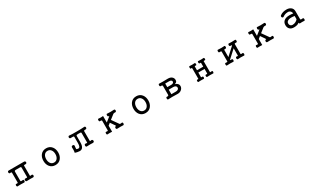

<svg xmlns="http://www.w3.org/2000/svg" viewBox="503 -3029 8993 5537"><g transform="rotate(-30 5000.0 -260.5)"><path d="M298.8 -416V-90.8Q298.8 -82 280.3 -78.1Q264.6 -75.2 242.2 -79.1Q229.5 -83 221.7 -70.3Q214.8 -59.6 214.8 -41Q214.8 -23.4 221.7 -11.7Q228.5 2 241.2 1Q299.8 -2 350.6 -2Q401.4 -2 463.9 1Q477.5 1 486.3 -13.7Q494.1 -25.4 494.1 -43Q494.1 -60.5 486.3 -71.3Q478.5 -84 464.8 -81.1Q422.9 -76.2 409.2 -77.1Q388.7 -79.1 388.7 -92.8V-405.3Q388.7 -420.9 399.4 -428.7Q411.1 -437.5 434.6 -437.5H572.3Q595.7 -437.5 604.5 -429.7Q612.3 -421.9 612.3 -404.3V-93.8Q610.4 -84 593.8 -81.1Q577.1 -79.1 545.9 -83Q531.2 -85.9 521.5 -73.2Q513.7 -61.5 513.7 -43Q513.7 -24.4 521.5 -11.7Q530.3 2 545.9 2Q607.4 -1 661.1 -1Q710.9 -1 758.8 1Q775.4 2 786.1 -11.7Q795.9 -23.4 795.9 -42Q795.9 -60.5 786.1 -72.3Q775.4 -85.9 758.8 -83L749 -82Q723.6 -78.1 714.8 -78.1Q702.1 -79.1 702.1 -87.9V-416Q702.1 -432.6 714.8 -436.5Q726.6 -440.4 757.8 -437.5Q779.3 -435.5 792 -448.2Q803.7 -460 803.7 -478.5Q803.7 -497.1 792 -509.8Q779.3 -523.4 757.8 -522.5H245.1Q227.5 -523.4 217.8 -509.8Q209 -498 209 -480.5Q209 -462.9 217.8 -451.2Q227.5 -437.5 243.2 -437.5L250 -439.5Q272.5 -442.4 282.2 -440.4Q298.8 -436.5 298.8 -416Z M1500 -539.1Q1380.9 -539.1 1313.5 -453.1Q1253.9 -376 1253.9 -259.8Q1253.9 -145.5 1313.5 -68.4Q1380.9 17.6 1500 17.6Q1618.2 17.6 1685.5 -68.4Q1746.1 -145.5 1746.1 -259.8Q1746.1 -376 1685.5 -453.1Q1618.2 -539.1 1500 -539.1ZM1500 -455.1Q1574.2 -455.1 1615.2 -395.5Q1652.3 -342.8 1652.3 -260.7Q1652.3 -180.7 1615.2 -127Q1574.2 -66.4 1500 -66.4Q1424.8 -66.4 1383.8 -127Q1347.7 -180.7 1347.7 -260.7Q1347.7 -342.8 1383.8 -395.5Q1424.8 -455.1 1500 -455.1Z M2373 -418V-213.9Q2373 -142.6 2359.4 -108.4Q2342.8 -66.4 2305.7 -66.4Q2292 -66.4 2278.3 -70.3Q2261.7 -74.2 2244.1 -82Q2244.1 -108.4 2246.1 -129.9Q2248 -153.3 2252.9 -184.6Q2256.8 -206.1 2242.2 -218.8Q2230.5 -229.5 2210 -229.5Q2189.5 -229.5 2175.8 -218.8Q2160.2 -206.1 2162.1 -184.6Q2165 -136.7 2164.1 -105.5Q2163.1 -54.7 2152.3 -14.6Q2176.8 -1 2237.3 9.8Q2283.2 17.6 2305.7 17.6Q2363.3 17.6 2397.5 -20.5Q2445.3 -73.2 2445.3 -196.3V-404.3Q2445.3 -422.9 2460.9 -429.7Q2473.6 -435.5 2502.9 -435.5L2582 -434.6Q2597.7 -434.6 2604.5 -428.7Q2610.4 -422.9 2610.4 -406.2V-85Q2610.4 -81.1 2587.9 -82Q2566.4 -83 2550.8 -86.9Q2533.2 -89.8 2522.5 -74.2Q2512.7 -59.6 2513.7 -39.1Q2513.7 -18.6 2524.4 -5.9Q2537.1 7.8 2558.6 2.9Q2597.7 0 2660.2 0Q2722.7 0 2745.1 2.9Q2771.5 3.9 2785.2 -10.7Q2796.9 -24.4 2795.9 -44.9Q2793.9 -65.4 2781.2 -78.1Q2766.6 -92.8 2747.1 -88.9Q2728.5 -85 2714.8 -83Q2700.2 -82 2700.2 -85V-409.2Q2700.2 -426.8 2710.9 -433.6Q2725.6 -442.4 2759.8 -439.5Q2779.3 -438.5 2791 -452.1Q2800.8 -463.9 2800.8 -482.4Q2800.8 -501 2791 -512.7Q2779.3 -526.4 2759.8 -523.4Q2715.8 -519.5 2646.5 -517.6Q2594.7 -515.6 2517.6 -515.6Q2402.3 -515.6 2364.3 -516.6Q2308.6 -518.6 2269.5 -523.4Q2248 -526.4 2236.3 -512.7Q2225.6 -501 2225.6 -481.4Q2225.6 -462.9 2236.3 -451.2Q2248 -437.5 2269.5 -439.5L2292 -440.4Q2335 -441.4 2349.6 -439.5Q2373 -434.6 2373 -418Z M3300.8 -418V-94.7Q3300.8 -84 3277.3 -81.1Q3257.8 -80.1 3237.3 -85Q3224.6 -87.9 3216.8 -73.2Q3210.9 -61.5 3210.9 -43Q3210.9 -24.4 3216.8 -11.7Q3224.6 1 3237.3 -1Q3268.6 -2.9 3307.6 -2.9Q3347.7 -2.9 3390.6 -1V-200.2L3462.9 -258.8L3559.6 -117.2Q3572.3 -100.6 3572.3 -90.8Q3571.3 -82 3559.6 -85Q3544.9 -87.9 3536.1 -74.2Q3527.3 -61.5 3527.3 -43.9Q3526.4 -25.4 3535.2 -13.7Q3544.9 0 3562.5 -1Q3601.6 -3.9 3668 -3.9Q3720.7 -2.9 3762.7 -1Q3776.4 0 3785.2 -14.6Q3793 -27.3 3793 -44.9Q3793 -63.5 3785.2 -75.2Q3776.4 -87.9 3762.7 -85L3738.3 -82Q3714.8 -79.1 3707 -80.1Q3695.3 -81.1 3687.5 -90.8L3531.2 -312.5L3677.7 -426.8Q3689.5 -436.5 3704.1 -438.5Q3712.9 -440.4 3730.5 -439.5H3751Q3766.6 -438.5 3777.3 -452.1Q3786.1 -463.9 3786.1 -482.4Q3786.1 -500 3777.3 -512.7Q3766.6 -525.4 3751 -523.4Q3689.5 -518.6 3633.8 -518.6Q3568.4 -517.6 3525.4 -523.4Q3511.7 -527.3 3503.9 -513.7Q3497.1 -502.9 3497.1 -483.4Q3497.1 -465.8 3502.9 -453.1Q3508.8 -438.5 3519.5 -439.5Q3535.2 -439.5 3540 -435.5Q3544.9 -432.6 3537.1 -422.9L3390.6 -306.6V-523.4Q3356.4 -517.6 3314.5 -518.6Q3285.2 -519.5 3237.3 -523.4Q3224.6 -526.4 3216.8 -513.7Q3210.9 -501 3210.9 -482.4Q3210.9 -463.9 3216.8 -452.1Q3224.6 -437.5 3237.3 -439.5Q3261.7 -442.4 3277.3 -438.5Q3300.8 -433.6 3300.8 -418Z M4500 -539.1Q4380.9 -539.1 4313.5 -453.1Q4253.9 -376 4253.9 -259.8Q4253.9 -145.5 4313.5 -68.4Q4380.9 17.6 4500 17.6Q4618.2 17.6 4685.5 -68.4Q4746.1 -145.5 4746.1 -259.8Q4746.1 -376 4685.5 -453.1Q4618.2 -539.1 4500 -539.1ZM4500 -455.1Q4574.2 -455.1 4615.2 -395.5Q4652.3 -342.8 4652.3 -260.7Q4652.3 -180.7 4615.2 -127Q4574.2 -66.4 4500 -66.4Q4424.8 -66.4 4383.8 -127Q4347.7 -180.7 4347.7 -260.7Q4347.7 -342.8 4383.8 -395.5Q4424.8 -455.1 4500 -455.1Z M5321.3 -117.2Q5321.3 -94.7 5304.7 -86.9Q5291 -81.1 5258.8 -83Q5245.1 -85.9 5238.3 -72.3Q5231.4 -59.6 5231.4 -41Q5231.4 -22.5 5238.3 -10.7Q5245.1 2.9 5258.8 1Q5332 -2.9 5396.5 -2.9Q5478.5 -3.9 5577.1 1Q5655.3 1 5707 -46.9Q5757.8 -93.8 5757.8 -159.2Q5757.8 -201.2 5730.5 -232.4Q5701.2 -268.6 5644.5 -283.2Q5690.4 -299.8 5707 -320.3Q5723.6 -339.8 5723.6 -378.9Q5723.6 -439.5 5680.7 -478.5Q5633.8 -522.5 5547.9 -522.5Q5465.8 -518.6 5383.8 -519.5Q5316.4 -519.5 5258.8 -522.5Q5245.1 -524.4 5237.3 -511.7Q5230.5 -500 5230.5 -481.4Q5230.5 -463.9 5237.3 -451.2Q5245.1 -437.5 5258.8 -438.5Q5293.9 -439.5 5305.7 -433.6Q5321.3 -427.7 5321.3 -405.3ZM5411.1 -234.4H5562.5Q5608.4 -234.4 5635.7 -214.8Q5664.1 -195.3 5664.1 -159.2Q5664.1 -124 5635.7 -103.5Q5608.4 -83 5562.5 -83H5411.1ZM5411.1 -438.5H5543Q5584 -438.5 5607.4 -421.9Q5629.9 -406.2 5629.9 -378.9Q5629.9 -352.5 5607.4 -335.9Q5584 -318.4 5543 -318.4H5411.1Z M6306.6 -426.8V-82Q6306.6 -74.2 6294.9 -72.3Q6285.2 -70.3 6266.6 -73.2Q6255.9 -75.2 6250 -63.5Q6244.1 -52.7 6244.1 -36.1Q6244.1 -20.5 6249 -9.8Q6254.9 2.9 6265.6 2Q6302.7 -1 6339.8 -1Q6363.3 -1 6410.2 0L6440.4 2Q6451.2 2 6458 -10.7Q6463.9 -21.5 6463.9 -37.1Q6463.9 -53.7 6458 -63.5Q6451.2 -75.2 6440.4 -73.2H6432.6Q6416 -72.3 6409.2 -73.2Q6396.5 -75.2 6396.5 -83V-235.4H6604.5V-84Q6603.5 -77.1 6587.9 -74.2Q6574.2 -71.3 6557.6 -74.2Q6544.9 -77.1 6538.1 -66.4Q6531.2 -55.7 6531.2 -39.1Q6530.3 -22.5 6537.1 -10.7Q6543.9 2 6557.6 2Q6605.5 -2 6651.4 -2Q6696.3 -2.9 6753.9 1Q6763.7 3.9 6770.5 -8.8Q6777.3 -19.5 6778.3 -37.1Q6778.3 -53.7 6773.4 -65.4Q6768.6 -78.1 6758.8 -75.2H6751Q6723.6 -72.3 6711.9 -72.3Q6694.3 -72.3 6694.3 -78.1V-440.4Q6694.3 -447.3 6709 -449.2Q6720.7 -450.2 6740.2 -447.3Q6750 -447.3 6755.9 -459Q6761.7 -470.7 6760.7 -486.3Q6759.8 -502.9 6752.9 -513.7Q6745.1 -525.4 6732.4 -523.4Q6696.3 -519.5 6650.4 -519.5Q6608.4 -520.5 6559.6 -523.4Q6547.9 -525.4 6542 -512.7Q6536.1 -501 6537.1 -484.4Q6538.1 -467.8 6544.9 -457Q6552.7 -444.3 6565.4 -446.3Q6580.1 -449.2 6588.9 -447.3Q6604.5 -445.3 6604.5 -432.6V-311.5H6396.5V-434.6Q6396.5 -445.3 6409.2 -448.2Q6418.9 -449.2 6441.4 -446.3Q6453.1 -445.3 6459 -459Q6463.9 -469.7 6462.9 -486.3Q6461.9 -503.9 6455.1 -514.6Q6447.3 -526.4 6436.5 -523.4Q6402.3 -519.5 6355.5 -519.5Q6321.3 -520.5 6270.5 -523.4Q6259.8 -525.4 6253.9 -512.7Q6248 -501 6248 -483.4Q6248 -467.8 6251 -455.1Q6254.9 -442.4 6261.7 -443.4Q6285.2 -446.3 6293.9 -443.4Q6306.6 -440.4 6306.6 -426.8Z M7281.2 -419.9V-95.7Q7281.2 -83 7260.7 -81.1Q7247.1 -80.1 7214.8 -83Q7203.1 -85.9 7195.3 -72.3Q7189.5 -60.5 7189.5 -42Q7189.5 -23.4 7195.3 -10.7Q7203.1 2.9 7214.8 1Q7285.2 -2.9 7328.1 -2.9Q7377.9 -2.9 7422.9 1Q7436.5 2 7445.3 -11.7Q7452.1 -24.4 7452.1 -42Q7452.1 -59.6 7445.3 -71.3Q7436.5 -85 7422.9 -83H7413.1Q7388.7 -80.1 7381.8 -82Q7371.1 -84 7371.1 -95.7L7628.9 -332V-91.8Q7627.9 -81.1 7616.2 -80.1Q7608.4 -79.1 7581.1 -83Q7566.4 -86.9 7557.6 -73.2Q7549.8 -61.5 7549.8 -43Q7549.8 -23.4 7557.6 -10.7Q7566.4 2.9 7581.1 1Q7627.9 -2.9 7678.7 -2.9Q7729.5 -2.9 7780.3 1Q7793.9 4.9 7802.7 -8.8Q7809.6 -20.5 7809.6 -40Q7809.6 -59.6 7802.7 -72.3Q7793.9 -85.9 7780.3 -83Q7750 -79.1 7736.3 -80.1Q7718.8 -82 7718.8 -91.8V-423.8Q7718.8 -434.6 7733.4 -437.5Q7742.2 -439.5 7769.5 -439.5L7780.3 -438.5Q7793.9 -437.5 7802.7 -451.2Q7809.6 -462.9 7809.6 -481.4Q7809.6 -500 7802.7 -511.7Q7793.9 -525.4 7780.3 -522.5Q7715.8 -518.6 7674.8 -518.6Q7634.8 -518.6 7581.1 -522.5Q7566.4 -525.4 7557.6 -511.7Q7549.8 -500 7549.8 -481.4Q7549.8 -462.9 7557.6 -451.2Q7566.4 -437.5 7581.1 -438.5L7589.8 -439.5Q7612.3 -439.5 7619.1 -437.5Q7628.9 -434.6 7628.9 -423.8L7371.1 -187.5V-419.9Q7371.1 -433.6 7381.8 -436.5Q7389.6 -439.5 7414.1 -439.5L7422.9 -438.5Q7436.5 -437.5 7445.3 -452.1Q7452.1 -464.8 7452.1 -482.4Q7452.1 -501 7445.3 -512.7Q7436.5 -525.4 7422.9 -522.5Q7387.7 -517.6 7330.1 -517.6Q7275.4 -517.6 7214.8 -522.5Q7202.1 -524.4 7195.3 -511.7Q7189.5 -500 7189.5 -481.4Q7189.5 -463.9 7195.3 -451.2Q7202.1 -437.5 7214.8 -438.5Q7244.1 -442.4 7260.7 -438.5Q7281.2 -434.6 7281.2 -419.9Z M8300.8 -418V-94.7Q8300.8 -84 8277.3 -81.1Q8257.8 -80.1 8237.3 -85Q8224.6 -87.9 8216.8 -73.2Q8210.9 -61.5 8210.9 -43Q8210.9 -24.4 8216.8 -11.7Q8224.6 1 8237.3 -1Q8268.6 -2.9 8307.6 -2.9Q8347.7 -2.9 8390.6 -1V-200.2L8462.9 -258.8L8559.6 -117.2Q8572.3 -100.6 8572.3 -90.8Q8571.3 -82 8559.6 -85Q8544.9 -87.9 8536.1 -74.2Q8527.3 -61.5 8527.3 -43.9Q8526.4 -25.4 8535.2 -13.7Q8544.9 0 8562.5 -1Q8601.6 -3.9 8668 -3.9Q8720.7 -2.9 8762.7 -1Q8776.4 0 8785.2 -14.6Q8793 -27.3 8793 -44.9Q8793 -63.5 8785.2 -75.2Q8776.4 -87.9 8762.7 -85L8738.3 -82Q8714.8 -79.1 8707 -80.1Q8695.3 -81.1 8687.5 -90.8L8531.2 -312.5L8677.7 -426.8Q8689.5 -436.5 8704.1 -438.5Q8712.9 -440.4 8730.5 -439.5H8751Q8766.6 -438.5 8777.3 -452.1Q8786.1 -463.9 8786.1 -482.4Q8786.1 -500 8777.3 -512.7Q8766.6 -525.4 8751 -523.4Q8689.5 -518.6 8633.8 -518.6Q8568.4 -517.6 8525.4 -523.4Q8511.7 -527.3 8503.9 -513.7Q8497.1 -502.9 8497.1 -483.4Q8497.1 -465.8 8502.9 -453.1Q8508.8 -438.5 8519.5 -439.5Q8535.2 -439.5 8540 -435.5Q8544.9 -432.6 8537.1 -422.9L8390.6 -306.6V-523.4Q8356.4 -517.6 8314.5 -518.6Q8285.2 -519.5 8237.3 -523.4Q8224.6 -526.4 8216.8 -513.7Q8210.9 -501 8210.9 -482.4Q8210.9 -463.9 8216.8 -452.1Q8224.6 -437.5 8237.3 -439.5Q8261.7 -442.4 8277.3 -438.5Q8300.8 -433.6 8300.8 -418Z M9603.5 -23.4 9614.3 -36.1 9620.1 -22.5Q9624 -9.8 9627.9 -5.9Q9634.8 2 9648.4 2Q9689.5 0 9717.8 -1Q9758.8 -1 9787.1 2Q9800.8 3.9 9809.6 -8.8Q9816.4 -21.5 9816.4 -40Q9816.4 -58.6 9809.6 -71.3Q9800.8 -85 9787.1 -83H9783.2Q9744.1 -77.1 9730.5 -80.1Q9708 -83 9708 -103.5V-365.2Q9708 -457 9636.7 -503.9Q9582 -539.1 9505.9 -539.1Q9442.4 -539.1 9389.6 -524.4Q9332 -508.8 9289.1 -474.6Q9272.5 -462.9 9270.5 -443.4Q9268.6 -426.8 9278.3 -411.1Q9288.1 -396.5 9302.7 -392.6Q9320.3 -388.7 9336.9 -401.4Q9371.1 -428.7 9416 -442.4Q9458 -455.1 9505.9 -455.1Q9556.6 -455.1 9588.9 -418.9Q9618.2 -386.7 9618.2 -343.8Q9593.8 -348.6 9550.8 -350.6Q9513.7 -352.5 9490.2 -352.5Q9382.8 -352.5 9319.3 -304.7Q9253.9 -253.9 9253.9 -162.1Q9253.9 -78.1 9301.8 -31.2Q9350.6 17.6 9441.4 17.6Q9499 17.6 9543 4.9Q9582 -5.9 9603.5 -24.4ZM9618.2 -151.4Q9591.8 -116.2 9546.9 -92.8Q9497.1 -66.4 9441.4 -66.4Q9398.4 -66.4 9372.1 -93.8Q9347.7 -120.1 9347.7 -162.1Q9347.7 -206.1 9380.9 -233.4Q9423.8 -268.6 9509.8 -268.6Q9525.4 -268.6 9556.6 -266.6Q9589.8 -263.7 9618.2 -259.8Z"/></g></svg>

Font: GungsuhChe
Style: Regular
Weight: 400
Monospace: yes
Version: Version 2.21